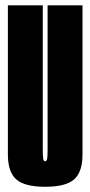

<svg xmlns="http://www.w3.org/2000/svg" viewBox="-20 -695 338 718"><path d="M149 3.5Q225.5 3.5 257 -24Q288.5 -51.5 288.5 -117.5V-675H158V-136.5Q158 -111.5 156.5 -101.8Q155 -92 149 -92Q143 -92 141.5 -101.8Q140 -111.5 140 -136.5V-675H9.5V-117.5Q9.5 -51.5 41 -24Q72.5 3.5 149 3.5Z"/></svg>

Font: Anybody UltraCondensed
Style: Bold
Weight: 700
Width: 1
Version: Version 1.113;gftools[0.9.25]